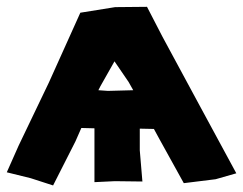

<svg xmlns="http://www.w3.org/2000/svg" viewBox="-28 -531 723 571"><path d="M264.6 -262.7 270.5 -274.4 312.5 -348.6 354.5 -287.1 368.2 -262.7 293 -260.7ZM409.2 -510.7 314.5 -509.8 210.9 -493.2 117.2 -285.2 27.3 -97.7 -7.8 -18.6 63.5 -1 129.9 20.5 196.3 -110.4 213.9 -150.4 252.9 -149.4V-119.1V10.7L313.5 7.8L395.5 8.8L387.7 -84V-148.4L429.7 -147.5L447.3 -115.2L518.6 13.7L613.3 2L674.8 -15.6L566.4 -215.8L455.1 -421.9Z"/></svg>

Font: MaokenAssortedSans-Lite
Style: Lite
Weight: 400
Version: Version 1.400